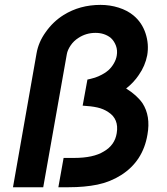

<svg xmlns="http://www.w3.org/2000/svg" viewBox="-20 -786 702 806"><path d="M133.5 -562.5Q137.5 -585.5 147 -607.8Q156.5 -630 172 -651.5Q203 -695.5 247 -723Q315 -765.5 402 -765.5Q441.5 -765.5 478 -754Q514.5 -742.5 540.5 -721Q576 -691.5 591 -646Q606 -600.5 598 -554Q589.5 -509.5 562.5 -471Q541 -439 509.5 -414.5Q554 -387 578 -353Q613 -299 599 -221Q580.5 -109.5 488.5 -51Q442.5 -22 389 -11Q335.5 0 268.5 0H225L247 -123H290.5Q372 -123 415.5 -150Q462 -176.5 470 -227Q480 -286.5 434.5 -315.5Q414.5 -329 388.8 -334.8Q363 -340.5 327 -342.5L347 -452Q402.5 -463 435.5 -491.5Q449 -504 458.2 -520.2Q467.5 -536.5 470 -552Q474 -574.5 466.8 -594Q459.5 -613.5 445 -627Q418.5 -648 381 -648Q341.5 -648 309.5 -627Q289.5 -614.5 276.5 -595.2Q263.5 -576 260.5 -558.5L161.5 0H34.5Z"/></svg>

Font: Russisch Sans
Style: Bold Italic
Weight: 700
Italic angle: -10°
Designer: Michael Sharanda (font) & Cristiano Sobral (main changes)
Foundry: Michael Sharanda
Version: Version 2.00;September 8, 2020;FontCreator 13.0.0.2681 64-bi